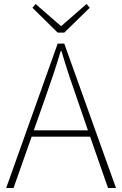

<svg xmlns="http://www.w3.org/2000/svg" viewBox="-20 -945 614 965"><path d="M201 -435C232 -523 258 -597 285 -688H289C316 -597 341 -523 372 -435L422 -290H150ZM11 0H48L139 -258H433L523 0H563L303 -726H270ZM270 -781H303L431 -906L415 -925L289 -815H285L159 -925L143 -906Z"/></svg>

Font: Source Han Sans JP ExtraLight
Style: Regular
Weight: 250
Designer: Ryoko NISHIZUKA 西塚涼子 (kana, bopomofo & ideographs); Paul D. Hunt (Latin, Greek & Cyrillic); Sandoll Communications 산돌커뮤니
Foundry: Adobe
Version: Version 2.001;hotconv 1.0.107;makeotfexe 2.5.65593